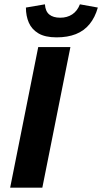

<svg xmlns="http://www.w3.org/2000/svg" viewBox="-20 -869 473 889"><path d="M27 0 157 -651H306L176 0ZM242 -696Q189 -696 158 -714.5Q127 -733 113.5 -764Q100 -795 100 -834L188 -849Q190 -817 208 -802Q226 -787 259 -787Q291 -787 314.5 -802.5Q338 -818 350 -849L433 -834Q420 -788 394.5 -757Q369 -726 331 -711Q293 -696 242 -696Z"/></svg>

Font: Source Sans 3 ExtraLight ExtraBold
Style: Italic
Weight: 800
Italic angle: -11°
Version: Version 3.052;hotconv 1.1.0;makeotfexe 2.6.0